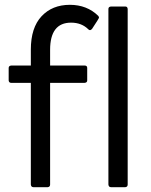

<svg xmlns="http://www.w3.org/2000/svg" viewBox="-20 -777 628 797"><path d="M178 0H119Q109 0 108 -11V-433H27Q17 -433 16 -443V-495Q16 -504 27 -505H108V-571Q108 -662 152.5 -709.5Q197 -757 270 -757Q341 -757 388 -711Q391 -707 391 -703Q391 -701 362 -657Q358 -652 353 -652Q350 -652 347 -655Q319 -683 275 -683Q188 -683 188 -570V-505H331Q342 -505 342 -495V-443Q342 -434 331 -433H188V-11Q188 -1 178 0ZM500 0H441Q431 0 430 -11V-740Q430 -749 441 -750H500Q509 -750 510 -740V-11Q510 -1 500 0Z"/></svg>

Font: YamahaIndonesia935. App
Style: Regular
Weight: 400
Designer: Dalton Maag Ltd
Foundry: Dalton Maag Ltd
Version: Version 1.002; January 01, 2024; Regular/Italic